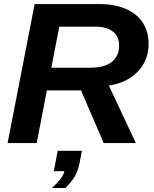

<svg xmlns="http://www.w3.org/2000/svg" viewBox="-20 -708 762 950"><path d="M493.2 0 380.9 -260.7H211.9L161.6 0H17.6L151.4 -688H469.2Q546.9 -688 602.3 -664.1Q657.7 -640.1 686.5 -595.7Q715.3 -551.3 715.3 -491.2Q715.3 -410.6 662.4 -354.5Q609.4 -298.3 518.6 -284.7L652.3 0ZM425.8 -373Q496.6 -373 533 -401.6Q569.3 -430.2 569.3 -482.9Q569.3 -528.3 538.3 -552.2Q507.3 -576.2 451.2 -576.2H273.4L233.9 -373ZM303.7 222.2H236.8Q291.5 173.3 298.8 139.2H246.1L265.6 38.1H385.3L373.5 99.6Q366.7 133.8 351.6 161.6Q336.4 189.5 303.7 222.2Z"/></svg>

Font: Liberation Sans
Style: Bold Italic
Weight: 700
Italic angle: -12°
Designer: Steve Matteson
Foundry: Ascender Corporation
Version: Version 2.1.5